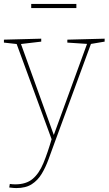

<svg xmlns="http://www.w3.org/2000/svg" viewBox="-26 -722 553 978"><path d="M21 233 24 215Q32 216 38.5 216.5Q45 217 52 217Q107 217 140 189.5Q173 162 195 109Q217 56 239 -20V-7L57 -503L66 -497L-6 -505V-520L184 -525V-510L74 -497L79 -503L250 -29H246L419 -503L424 -498L317 -505V-520L507 -525V-510L430 -497L439 -503L252 5Q236 49 221 90Q206 131 186 164Q166 197 135.5 216.5Q105 236 57 236Q44 236 21 233ZM363 -702V-681H133V-702Z"/></svg>

Font: Bitter Thin Thin
Style: Regular
Weight: 250
Version: Version 2.002